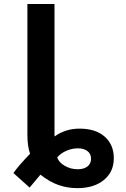

<svg xmlns="http://www.w3.org/2000/svg" viewBox="-20 -745 640 972"><path d="M255.9 -724.6V-54.2Q312 -93.8 382.3 -93.8Q464.4 -93.8 510.3 -53Q556.2 -12.2 556.2 55.7Q556.2 125.5 505.6 166.5Q455.1 207.5 371.6 207.5Q321.8 207.5 276.9 191.9Q231.9 176.3 184.6 139.2L129.9 204.6L47.9 130.9Q71.8 96.2 132.3 33.2Q118.7 -2.9 118.7 -64.9V-724.6ZM440.9 58.6Q440.9 33.7 422.6 19.8Q404.3 5.9 374 5.9Q345.2 5.9 316.2 18.3Q287.1 30.8 269.5 52.2Q277.8 77.1 307.9 94.5Q337.9 111.8 373.5 111.8Q404.3 111.8 422.6 97.9Q440.9 84 440.9 58.6Z"/></svg>

Font: Cousine
Style: Bold
Weight: 700
Monospace: yes
Designer: Steve Matteson
Foundry: Ascender Corporation
Version: Version 1.20